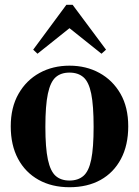

<svg xmlns="http://www.w3.org/2000/svg" viewBox="-20 -770 582 804"><path d="M271 14Q197 14 141.5 -17Q86 -48 55.5 -105Q25 -162 25 -241Q25 -320 57.5 -377Q90 -434 145.5 -464.5Q201 -495 271 -495Q341 -495 396.5 -464.5Q452 -434 484.5 -377.5Q517 -321 517 -241Q517 -162 486.5 -104.5Q456 -47 401 -16.5Q346 14 271 14ZM271 -14Q307 -14 329.5 -33.5Q352 -53 362 -102Q372 -151 372 -239Q372 -328 362 -377.5Q352 -427 329.5 -446.5Q307 -466 271 -466Q235 -466 213 -446.5Q191 -427 180.5 -377.5Q170 -328 170 -239Q170 -151 180.5 -102Q191 -53 213 -33.5Q235 -14 271 -14ZM137 -545 119 -562 258 -750H284L424 -562L405 -545L271 -652Z"/></svg>

Font: DM Serif Text
Style: Regular
Weight: 400
Designer: Colophon Foundry, Frank Grießhammer
Foundry: Colophon Foundry
Version: Version 5.200; ttfautohint (v1.8.3)